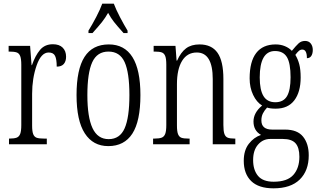

<svg xmlns="http://www.w3.org/2000/svg" viewBox="-20 -786 1736 1046"><path d="M29 -31H31Q57 -31 70.5 -36Q84 -41 90 -56.5Q96 -72 96 -105V-433Q96 -465 90 -480.5Q84 -496 70.5 -500.5Q57 -505 30 -505H27V-536H144L152 -431H154Q172 -483 198 -514Q224 -545 268 -545Q303 -545 321.5 -526.5Q340 -508 340 -477Q340 -452 327.5 -437.5Q315 -423 289 -423Q289 -463 280 -481.5Q271 -500 245 -500Q204 -500 179.5 -429.5Q155 -359 155 -275V-102Q155 -70 161 -55Q167 -40 180 -35.5Q193 -31 220 -31H235V0H29Z M397 -268Q397 -408 440.5 -476Q484 -544 573 -544Q658 -544 701.5 -475Q745 -406 745 -268Q745 -126 701 -58Q657 10 570 10Q487 10 442 -59.5Q397 -129 397 -268ZM685 -268Q685 -390 659 -447.5Q633 -505 571 -505Q509 -505 482.5 -447Q456 -389 456 -268Q456 -148 484 -88Q512 -28 572 -28Q633 -28 659 -87Q685 -146 685 -268ZM462 -619Q482 -651 504 -693Q526 -735 537 -766H600Q612 -734 634 -692Q656 -650 675 -619V-606H653Q618 -645 601 -666.5Q584 -688 569 -716Q553 -688 536 -666.5Q519 -645 484 -606H462Z M814 -31H821Q847 -31 860.5 -36Q874 -41 880 -56.5Q886 -72 886 -105V-434Q886 -466 880 -481Q874 -496 861 -500.5Q848 -505 822 -505H817V-536H936L942 -456H945Q965 -501 993.5 -522.5Q1022 -544 1067 -544Q1133 -544 1165 -498.5Q1197 -453 1197 -356V-105Q1197 -72 1202.5 -56.5Q1208 -41 1220.5 -36Q1233 -31 1258 -31H1262V0H1139V-355Q1139 -500 1052 -500Q1000 -500 972 -454.5Q944 -409 944 -327V-102Q944 -70 950 -55Q956 -40 968.5 -35.5Q981 -31 1007 -31H1013V0H814Z M1308 90Q1308 33 1335.5 -2.5Q1363 -38 1402 -51Q1361 -74 1361 -124Q1361 -172 1408 -211Q1378 -229 1359 -269Q1340 -309 1340 -359Q1340 -451 1376 -497.5Q1412 -544 1482 -544Q1509 -544 1532 -534.5Q1555 -525 1570 -509Q1592 -536 1606.5 -549.5Q1621 -563 1642 -563Q1662 -563 1673 -549Q1684 -535 1684 -514Q1684 -494 1676 -481.5Q1668 -469 1652 -469Q1652 -516 1627 -516Q1617 -516 1608.5 -509Q1600 -502 1589 -487Q1603 -464 1610.5 -435.5Q1618 -407 1618 -364Q1618 -285 1583.5 -239.5Q1549 -194 1482 -194Q1452 -194 1435 -200Q1421 -185 1412.5 -168.5Q1404 -152 1404 -130Q1404 -80 1463 -80H1533Q1600 -80 1631 -41.5Q1662 -3 1662 60Q1662 144 1613 192Q1564 240 1470 240Q1389 240 1348.5 200.5Q1308 161 1308 90ZM1563 -365Q1563 -442 1543 -475Q1523 -508 1478 -508Q1395 -508 1395 -364Q1395 -296 1415.5 -262.5Q1436 -229 1480 -229Q1524 -229 1543.5 -262Q1563 -295 1563 -365ZM1611 68Q1611 18 1590 -5.5Q1569 -29 1521 -29H1452Q1413 -29 1386 1.5Q1359 32 1359 86Q1359 140 1385.5 172Q1412 204 1471 204Q1545 204 1578 167Q1611 130 1611 68Z"/></svg>

Font: Noto Serif CondLight
Style: Regular
Weight: 300
Width: 3
Designer: Monotype Design Team
Foundry: Monotype Imaging Inc.
Version: Version 1.001